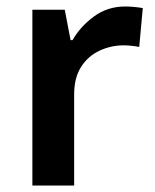

<svg xmlns="http://www.w3.org/2000/svg" viewBox="-20 -573 480 593"><path d="M367 -553Q379 -553 395 -551.5Q411 -550 421 -548L410 -428Q401 -430 387 -431.5Q373 -433 362 -433Q323 -433 287.5 -416.5Q252 -400 230.5 -366.5Q209 -333 209 -281V0H80V-543H180L198 -449H204Q228 -491 270 -522Q312 -553 367 -553Z"/></svg>

Font: Noto Traditional Nushu SemiBold
Style: Regular
Weight: 600
Version: Version 2.003